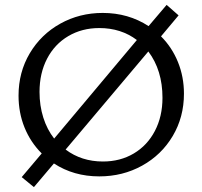

<svg xmlns="http://www.w3.org/2000/svg" viewBox="-20 -717 829 787"><path d="M734 -333Q734 -237 688 -159.5Q642 -82 562.5 -38Q483 6 387 6Q282 6 201 -47L119 50L69 9L151 -88Q105 -134 80.5 -194.5Q56 -255 56 -325Q56 -421 102 -498.5Q148 -576 227 -620Q306 -664 401 -664Q506 -664 589 -610L663 -697L712 -654L640 -568Q685 -523 709.5 -462.5Q734 -402 734 -333ZM202 -149 541 -553Q476 -602 387 -602Q316 -602 260 -569Q204 -536 173 -476.5Q142 -417 142 -340Q142 -284 157.5 -235Q173 -186 202 -149ZM646 -316Q646 -429 588 -506L249 -104Q314 -55 402 -55Q473 -55 528.5 -88Q584 -121 615 -180.5Q646 -240 646 -316Z"/></svg>

Font: Ysabeau Medium
Style: Regular
Weight: 500
Designer: Christian Thalmann (Catharsis Fonts)
Version: Version 0.003